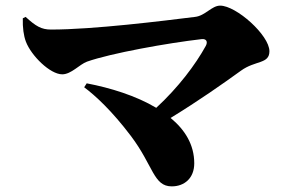

<svg xmlns="http://www.w3.org/2000/svg" viewBox="-20 -691 1040 682"><path d="M61 -626C60 -593 64 -564 72 -543C91 -493 158 -427 201 -427C233 -427 262 -462 289 -472C374 -502 575 -538 696 -552C713 -554 719 -543 711 -528C674 -461 614 -381 535 -308C463 -351 372 -379 288 -395L279 -381C318 -352 377 -298 445 -208C525 -102 525 -29 590 -29C635 -29 670 -58 670 -111C670 -177 637 -230 586 -272C687 -334 771 -393 836 -440C887 -477 937 -463 937 -509C937 -566 819 -671 762 -671C732 -671 709 -635 673 -631C560 -617 312 -586 161 -586C127 -586 107 -598 71 -631Z"/></svg>

Font: Noto Serif KR Black
Style: Regular
Weight: 900
Version: Version 1.001;PS 1.001;hotconv 16.6.54;makeotf.lib2.5.65590